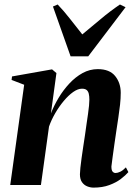

<svg xmlns="http://www.w3.org/2000/svg" viewBox="-20 -823 602 854"><path d="M206.5 -318.5Q220 -353.5 240.8 -388Q261.5 -422.5 288.5 -451.5Q315.5 -480.5 347.2 -498Q379 -515.5 415 -515.5Q467.5 -515.5 492.2 -484.8Q517 -454 517 -410.5Q517 -385 514 -357.5Q511 -330 506.5 -300.8Q502 -271.5 497.5 -241Q493.5 -213.5 489 -182.8Q484.5 -152 481 -125.2Q477.5 -98.5 475.5 -82.5Q475.5 -65.5 481 -59.5Q486.5 -53.5 494 -53.5Q503 -53.5 515 -59.2Q527 -65 540 -78.5L551 -57.5Q538.5 -43 517.5 -27Q496.5 -11 466.2 0.2Q436 11.5 396 11.5Q382 11.5 367.8 5.8Q353.5 0 344.5 -13Q335.5 -26 335.5 -48Q335.5 -57.5 337.5 -76.8Q339.5 -96 343 -121Q346.5 -146 350.5 -172.5Q354.5 -199 358 -222Q361.5 -248 365 -271.8Q368.5 -295.5 371.5 -316.2Q374.5 -337 376 -353.2Q377.5 -369.5 377.5 -379.5Q377.5 -395.5 374.8 -406.5Q372 -417.5 365 -423Q358 -428.5 344.5 -428.5Q326.5 -428.5 305.5 -413.8Q284.5 -399 263.8 -374.2Q243 -349.5 225.8 -319.8Q208.5 -290 198 -260L162 0H25.5L87.5 -446L31.5 -467.5L33.5 -483L211.5 -514.5L231 -498ZM294 -572.5 215.5 -794 236.5 -803Q263 -775.5 290.8 -740Q318.5 -704.5 346 -670Q387 -703.5 427.8 -738Q468.5 -772.5 513.5 -803L538.5 -791L372.5 -572.5Z"/></svg>

Font: Merriweather 144pt
Style: Bold Italic
Weight: 700
Italic angle: -7.8°
Version: Version 2.101